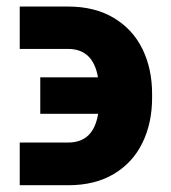

<svg xmlns="http://www.w3.org/2000/svg" viewBox="-20 -544 513 575"><path d="M273.9 -203.1H100.6V-312.5H273.4Q258.8 -397.5 183.6 -397.5H39.1V-524.4H183.6Q264.2 -524.4 321 -490.2Q377.9 -456.1 406.7 -397Q435.5 -337.9 435.5 -262.7V-251Q435.5 -175.8 406.7 -116.5Q377.9 -57.1 321.3 -23.2Q264.6 10.7 184.6 10.7H39.1V-117.2H184.6Q259.8 -117.2 273.9 -203.1Z"/></svg>

Font: Pretendard Std ExtraBold
Style: Regular
Weight: 800
Designer: Base glyphs from Inter by Rasmus Andersson; Hangeul glyphs from Noto Sans CJK(Source Han Sans) by Jang Soo-young and Kan
Foundry: Kil Hyung-jin
Version: Version 1.309